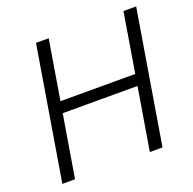

<svg xmlns="http://www.w3.org/2000/svg" viewBox="-128 -858 992 987"><g transform="rotate(-20 368.0 -364.0)"><path d="M48.8 0 169.4 -727.5H238.8L185.1 -402.8H594.2L647.9 -727.5H717.3L596.7 0H527.3L584 -340.8H174.8L118.2 0Z"/></g></svg>

Font: Inter 16pt Light
Style: Italic
Weight: 300
Italic angle: -9.3988°
Version: Version 4.001;git-66647c0bb